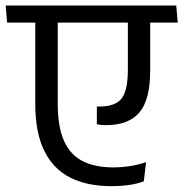

<svg xmlns="http://www.w3.org/2000/svg" viewBox="-40 -652 645 675"><path d="M-15 -572.5H585L579.5 -632.5H-20ZM163 -288.5V-592.5H84V-287.5Q84 -185.5 115.8 -121.5Q147.5 -57.5 207.2 -27.5Q267 2.5 351.5 2.5Q383.5 2.5 412.8 -1.5Q442 -5.5 465.5 -14.5L473.5 -82Q447.5 -73 417.8 -68.2Q388 -63.5 358 -63.5Q295 -63.5 251.2 -85.2Q207.5 -107 185.2 -156.5Q163 -206 163 -288.5ZM488 -404.5V-591.5L409.5 -591V-407Q409.5 -334 387.5 -305.8Q365.5 -277.5 310 -277.5Q309 -277.5 305.5 -277.5Q302 -277.5 300.5 -277.5V-215Q307.5 -213.5 316.2 -212.8Q325 -212 333 -212Q411.5 -212 449.8 -256.2Q488 -300.5 488 -404.5Z"/></svg>

Font: Anek Devanagari Medium
Style: Regular
Weight: 400
Version: Version 1.003